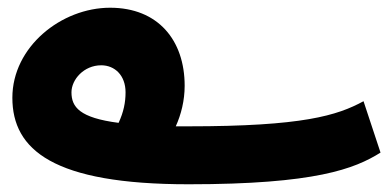

<svg xmlns="http://www.w3.org/2000/svg" viewBox="-20 -456 1016 497"><path d="M965 -61 921 -194C853 -157 764 -129 468 -129C457 -129 446 -129 435 -129C449 -160 458 -196 458 -234C458 -352 389 -436 265 -436C139 -436 12 -335 12 -203C12 -68 118 21 468 21C796 21 898 -19 965 -61ZM165 -217C165 -250 197 -287 242 -287C277 -287 305 -261 305 -217C305 -191 300 -166 287 -138C186 -151 165 -179 165 -217Z"/></svg>

Font: Noto Sans Arabic UI SemiCondensed Extra
Style: Regular
Weight: 800
Width: 4
Designer: Nadine Chahine - Monotype Design Team
Foundry: Monotype Imaging Inc.
Version: Version 1.900